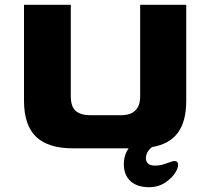

<svg xmlns="http://www.w3.org/2000/svg" viewBox="-20 -608 876 800"><path d="M588 51Q588 66 597.5 74Q607 82 625 82Q642 82 653.5 79Q665 76 682 70Q698 63 707 63Q722 63 722 79Q722 91 713 107Q699 132 669.5 152Q640 172 602 172Q551 172 523.5 146.5Q496 121 496 76Q496 38 516 10H283Q181 10 130.5 -38Q80 -86 80 -189V-588H275V-207Q275 -163 296 -145.5Q317 -128 355 -128H484Q564 -128 564 -207V-588H756V-189Q756 -101 720.5 -54Q685 -7 613 5Q588 25 588 51Z"/></svg>

Font: Gold Bold
Style: Regular
Weight: 400
Designer: jaiki
Version: Version 1.000